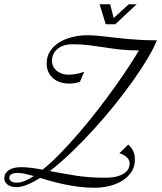

<svg xmlns="http://www.w3.org/2000/svg" viewBox="-118 -865 758 897"><path d="M481 -189.5Q495.1 -177.7 503.7 -160.4Q512.2 -143.1 512.2 -119.6Q512.2 -85.9 495.6 -61.3Q479 -36.6 452.4 -20.3Q425.8 -3.9 391.8 4.2Q357.9 12.2 323.7 12.2Q286.6 12.2 252 7.8Q217.3 3.4 185.1 -3.2Q152.8 -9.8 123.5 -18.1Q94.2 -26.4 68.8 -33.7Q36.6 -13.2 9 -2Q-18.6 9.3 -41 9.3Q-56.2 9.3 -66.9 5.6Q-77.6 2 -84.7 -4.2Q-91.8 -10.3 -95 -17.8Q-98.1 -25.4 -98.1 -33.2Q-98.1 -54.7 -77.9 -69.3Q-57.6 -84 -19 -84Q3.4 -84 28.3 -80.8Q53.2 -77.6 81.1 -72.3Q121.6 -105 166 -150.9Q210.4 -196.8 254.9 -248.8Q299.3 -300.8 341.6 -355.5Q383.8 -410.2 420.2 -461.2Q456.5 -512.2 485.1 -555.9Q513.7 -599.6 530.8 -629.4Q482.4 -629.4 443.4 -633.8Q404.3 -638.2 368.7 -643.8Q333 -649.4 297.6 -653.8Q262.2 -658.2 221.7 -658.2Q190.9 -658.2 171.9 -649.4Q152.8 -640.6 142.3 -628.4Q131.8 -616.2 128.2 -603.3Q124.5 -590.3 124.5 -581.5Q124.5 -568.4 129.9 -556.4Q135.3 -544.4 145.3 -535.6Q155.3 -526.9 169.7 -521.5Q184.1 -516.1 202.6 -516.1Q215.3 -516.1 234.4 -518.8Q253.4 -521.5 275.4 -529.8L255.4 -482.9Q246.1 -479.5 233.4 -477.1Q220.7 -474.6 205.1 -474.6Q184.1 -474.6 165 -480.5Q146 -486.3 131.6 -498Q117.2 -509.8 108.6 -527.3Q100.1 -544.9 100.1 -568.4Q100.1 -602.1 116.7 -626.7Q133.3 -651.4 159.9 -667.7Q186.5 -684.1 220.2 -692.1Q253.9 -700.2 288.6 -700.2Q311 -700.2 332.5 -698.5Q354 -696.8 376.5 -694.1Q398.9 -691.4 423.3 -688.5Q447.8 -685.5 476.6 -682.9Q505.4 -680.2 539.3 -678.5Q573.2 -676.8 614.7 -676.8Q601.1 -641.1 572 -592.3Q543 -543.5 503.4 -487.8Q463.9 -432.1 416.3 -373Q368.7 -314 317.6 -258.1Q266.6 -202.1 214.6 -152.3Q162.6 -102.5 114.7 -65.9Q169.9 -55.2 233.6 -44.9Q297.4 -34.7 371.6 -34.7Q409.2 -34.7 431.9 -41.7Q454.6 -48.8 467 -58.8Q479.5 -68.8 483.6 -80.1Q487.8 -91.3 487.8 -100.1Q487.8 -118.7 473.1 -131.3Q458.5 -144 439.5 -148.9ZM-39.6 -11.7Q-22.5 -11.7 -2.4 -19.8Q17.6 -27.8 40 -42.5Q17.1 -48.8 -1.5 -53Q-20 -57.1 -34.7 -57.1Q-46.4 -57.1 -54 -55.2Q-61.5 -53.2 -66.2 -50Q-70.8 -46.9 -72.8 -42.7Q-74.7 -38.6 -74.7 -34.7Q-74.7 -26.9 -67.1 -19.3Q-59.6 -11.7 -39.6 -11.7ZM396.5 -845.2 413.1 -780.8 483.9 -845.2H520.5L420.4 -751.5H376L347.2 -845.2Z"/></svg>

Font: Dynalight
Style: Regular
Weight: 400
Version: Version 1.000